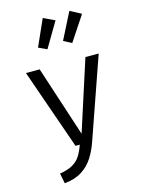

<svg xmlns="http://www.w3.org/2000/svg" viewBox="-150 -920 900 1216"><g transform="rotate(-15 300.0 -312.5)"><path d="M538.5 -526.5 353.5 3.5Q335 57 306.8 101.5Q278.5 146 233.2 175.2Q188 204.5 118.5 211.5L105.5 144.5Q160 135.5 191.5 117Q223 98.5 241.2 69.5Q259.5 40.5 273.5 0H245.5L61.5 -526.5H151.5L302.5 -64L451.5 -526.5ZM177 -662 254.5 -835.5 329 -800.5 232 -636.5ZM341 -662 429 -835.5 502 -797 394 -634Z"/></g></svg>

Font: Fast_Mono
Style: Regular
Weight: 400
Monospace: yes
Designer: Carrois Corporate, Edenspiekermann AG, Nikita Prokopov
Foundry: Carrois Corporate, Edenspiekermann AG, Nikita Prokopov
Version: Version 5.002